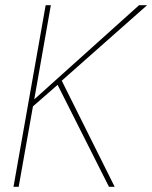

<svg xmlns="http://www.w3.org/2000/svg" viewBox="-20 -720 587 740"><path d="M32 0 156 -700H176L112 -337L516 -700H547L218 -409L422 0H400L202 -393L107 -310L52 0Z"/></svg>

Font: DM Sans 10pt Thin
Style: Italic
Weight: 250
Italic angle: -10°
Version: Version 4.004;gftools[0.9.30]